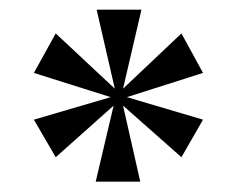

<svg xmlns="http://www.w3.org/2000/svg" viewBox="-20 -437 478 387"><path d="M389.2 -195.8 345.7 -120.1 228 -224.1 262.7 -70.8H172.9L209 -224.1L92.3 -120.1L48.3 -195.8L203.1 -241.2L48.3 -290L92.3 -369.6L211.4 -258.3L174.8 -417.5H265.1L228 -258.3L345.7 -369.6L389.2 -290L235.8 -241.2Z"/></svg>

Font: XB Kayhan
Style: Italic
Weight: 400
Italic angle: -12°
Designer: Behnam
Foundry: Irmug
Version: Version 7.300 2009